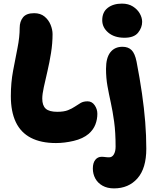

<svg xmlns="http://www.w3.org/2000/svg" viewBox="-20 -783 868 1063"><path d="M290 9Q207 9 151 -20Q95 -49 67.5 -107Q40 -165 40 -251Q40 -325 52.5 -391.5Q65 -458 77 -518Q89 -578 89 -629Q89 -664 107.5 -687Q126 -710 169 -710Q204 -710 226.5 -691.5Q249 -673 260 -646Q271 -619 271 -594Q271 -543 262.5 -490Q254 -437 242.5 -388Q231 -339 222.5 -300Q214 -261 214 -237Q214 -199 233 -181.5Q252 -164 297 -164Q334 -164 356.5 -173Q379 -182 395 -193Q411 -204 426.5 -213Q442 -222 465 -222Q489 -222 504 -200.5Q519 -179 519 -153Q519 -122 508 -93.5Q497 -65 471 -42Q439 -15 388 -3Q337 9 290 9ZM611 260Q574 260 547.5 245Q521 230 507.5 205Q494 180 494 150Q494 119 507.5 102Q521 85 543 85Q549 85 553.5 85.5Q558 86 562.5 86.5Q567 87 572 87.5Q577 88 584 88Q601 88 610.5 71.5Q620 55 620 29Q620 -50 612 -108.5Q604 -167 593.5 -214.5Q583 -262 575 -306.5Q567 -351 567 -402Q567 -463 591 -493.5Q615 -524 658 -524Q690 -524 708.5 -505.5Q727 -487 736 -442Q754 -349 766 -266Q778 -183 784 -107.5Q790 -32 790 40Q790 149 741 204.5Q692 260 611 260ZM669 -574Q613 -574 579.5 -602.5Q546 -631 546 -671Q546 -716 576.5 -739.5Q607 -763 655 -763Q691 -763 716 -747Q741 -731 754 -708Q767 -685 767 -662Q767 -630 744.5 -602Q722 -574 669 -574Z"/></svg>

Font: Shantell Sans ExtraBold
Style: Regular
Weight: 800
Designer: Stephen Nixon, Anya Danilova, Shantell Martin
Foundry: Arrow Type
Version: Version 1.011;[c5ecc13dd]